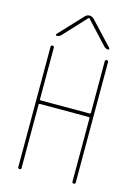

<svg xmlns="http://www.w3.org/2000/svg" viewBox="-139 -1023 778 1096"><g transform="rotate(15 250.0 -475.0)"><path d="M98.6 -790Q94.7 -790 92.8 -793.5Q90.8 -796.9 93.8 -799.8L224.6 -939.5Q235.4 -950.2 249.5 -950.2Q263.7 -950.2 275.4 -939.5L406.2 -799.8Q408.2 -796.9 406.7 -793.5Q405.3 -790 401.4 -790Q388.7 -790 377.9 -799.8L252 -935.5H250H248L122.1 -799.8Q111.3 -790 98.6 -790ZM80.1 -9.8V-719.7Q80.1 -729.5 89.8 -730Q99.6 -730.5 99.6 -719.7V-415Q99.6 -410.2 105.5 -410.2H394.5Q399.4 -410.2 400.4 -415V-719.7Q400.4 -729.5 410.2 -730Q419.9 -730.5 419.9 -719.7V-9.8Q419.9 0 410.2 0Q400.4 0 400.4 -9.8V-384.8Q400.4 -389.6 394.5 -389.6H105.5Q100.6 -389.6 99.6 -384.8V-9.8Q99.6 0 89.8 0Q80.1 0 80.1 -9.8Z"/></g></svg>

Font: Rounded-X Mgen+ 1m thin
Style: Regular
Weight: 100
Designer: [Source Han Sans]
Ryoko NISHIZUKA  (kana & ideographs); Paul D. Hunt (Latin, Greek & Cyrillic); Wenlong ZHANG  (bopomofo
Version: Version 1.059.20150602